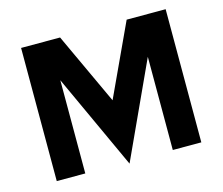

<svg xmlns="http://www.w3.org/2000/svg" viewBox="-101 -833 1131 975"><g transform="rotate(-15 465.0 -345.0)"><path d="M235 -490V0H85V-700H290L465 -323L640 -700H845V0H695V-490L465 10Z"/></g></svg>

Font: Copperplate Sans CC
Style: Bold
Weight: 700
Designer: indestructible type*
Foundry: Cowboy Collective
Version: Version 1.000